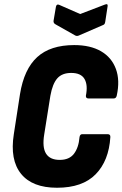

<svg xmlns="http://www.w3.org/2000/svg" viewBox="-20 -875 576 903"><path d="M248 8Q132 8 79 -57.5Q26 -123 45 -244L74 -432Q93 -550 155 -606.5Q217 -663 329 -663Q405 -663 455 -634Q505 -605 525 -551Q545 -497 529 -425Q526 -412 515 -412H396Q383 -412 384 -425Q394 -475 377.5 -503.5Q361 -532 315 -532Q272 -532 249.5 -506.5Q227 -481 217 -425L188 -243Q178 -182 196.5 -152.5Q215 -123 261 -123Q306 -123 328 -152Q350 -181 354 -230Q356 -244 367 -244H486Q500 -244 499 -230Q492 -119 430 -55.5Q368 8 248 8ZM472 -853Q489 -860 486 -845L475 -773Q474 -767 472 -763Q470 -759 464 -757L351 -708Q342 -704 334 -708L242 -760Q236 -763 233.5 -767.5Q231 -772 232 -778L243 -843Q246 -858 259 -852L357 -809Z"/></svg>

Font: Sofia Sans Condensed Black
Style: Italic
Weight: 900
Italic angle: -9°
Version: Version 4.100